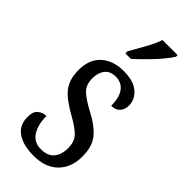

<svg xmlns="http://www.w3.org/2000/svg" viewBox="-250 -808 861 861"><g transform="rotate(45 180.5 -378.0)"><path d="M173 10Q106 10 68 -16Q30 -42 30 -94Q30 -129 47.5 -143Q65 -157 87 -157Q87 -104 108.5 -69Q130 -34 175 -34Q217 -34 237.5 -58Q258 -82 258 -125Q258 -162 239 -184.5Q220 -207 170 -235Q125 -260 97 -283Q69 -306 56 -334.5Q43 -363 43 -405Q43 -473 83.5 -509Q124 -545 189 -545Q253 -545 284.5 -517.5Q316 -490 316 -452Q316 -426 301.5 -410.5Q287 -395 260 -395Q260 -448 239.5 -475Q219 -502 182 -502Q148 -502 130.5 -480Q113 -458 113 -423Q113 -382 135 -360Q157 -338 209 -310Q270 -279 300 -242.5Q330 -206 330 -143Q330 -73 288.5 -31.5Q247 10 173 10ZM139 -619Q160 -657 181.5 -694.5Q203 -732 214 -766H310V-756Q300 -739 277 -711.5Q254 -684 226 -656Q198 -628 174 -606H139Z"/></g></svg>

Font: Noto Serif Ethiopic ExtraCondensed
Style: Regular
Weight: 400
Width: 2
Designer: Monotype Design Team
Foundry: Monotype Imaging Inc.
Version: Version 2.102; ttfautohint (v1.8.4.7-5d5b)